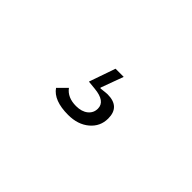

<svg xmlns="http://www.w3.org/2000/svg" viewBox="-18 -220 632 632"><g transform="rotate(45 298.0 96.0)"><path d="M277 205Q210 205 186 170L216 140Q235 166 275 166Q301 166 316.5 153.5Q332 141 332 121Q332 87 278 82L248 79L280 -13H318L289 66L291 68Q315 65 321 65Q379 65 379 120Q379 157 350.5 181Q322 205 277 205Z"/></g></svg>

Font: IBM Plex Sans Light
Style: Italic
Weight: 300
Italic angle: -11.31°
Designer: Mike Abbink, Paul van der Laan, Pieter van Rosmalen
Foundry: Bold Monday
Version: Version 3.0